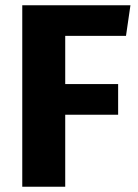

<svg xmlns="http://www.w3.org/2000/svg" viewBox="-20 -713 527 733"><path d="M229 0V-275H431V-392H229V-576H461L478 -693H65V0Z"/></svg>

Font: Fira Sans
Style: Bold
Weight: 700
Designer: Carrois Corporate & Edenspiekermann AG
Foundry: Carrois Corporate GbR & Edenspiekermann AG
Version: Version 4.203